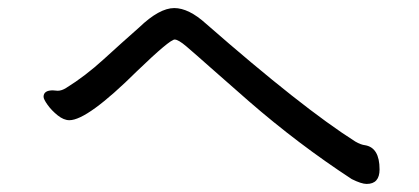

<svg xmlns="http://www.w3.org/2000/svg" viewBox="-20 -558 1040 476"><path d="M889 -102Q921 -102 921 -138Q921 -192 885 -198Q875 -199 861 -207Q730 -290 491 -499Q448 -538 412 -538Q375 -538 325 -490Q283 -453 237 -411Q191 -369 144 -340Q133 -333 123 -333L111 -334Q88 -334 88 -318Q88 -312 98 -298Q108 -284 123 -272Q138 -260 152 -260Q197 -260 320 -382Q401 -460 413 -460Q422 -460 442 -443Q462 -426 502.5 -390Q543 -354 597 -307Q719 -201 852 -114Q876 -102 889 -102Z"/></svg>

Font: LXGW WenKai Mono TC
Style: Bold
Weight: 700
Designer: LXGW / Fontworks Inc.
Foundry: LXGW / Fontworks Inc.
Version: Version 1.330